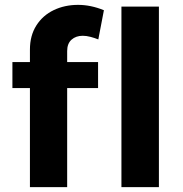

<svg xmlns="http://www.w3.org/2000/svg" viewBox="-20 -769 752 789"><path d="M256 -559V-514H383V-407H256V0H103V-407H31V-514H103V-565Q103 -623 129.5 -664.5Q156 -706 201 -727.5Q246 -749 301 -749Q353 -749 407 -727L384 -607Q369 -613 352 -617.5Q335 -622 320 -622Q292 -622 274 -606Q256 -590 256 -559ZM479 -742H633V0H479Z"/></svg>

Font: Montserrat arm2 SemiBold
Style: Regular
Weight: 600
Designer: Julieta Ulanovsky
Foundry: Julieta Ulanovsky
Version: Version 6.000